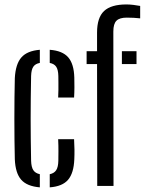

<svg xmlns="http://www.w3.org/2000/svg" viewBox="-20 -828 644 855"><path d="M46 -118.7Q45 -157.6 44.5 -203.8Q44 -249.9 44 -298.6Q44 -347.2 44.5 -393.9Q45 -440.5 46 -480.1Q49.3 -542.4 75 -572Q100.6 -601.7 157.4 -606.3V-547.8Q137.4 -544.2 128.4 -531Q119.4 -517.8 118.5 -489.6Q117.5 -437.4 117 -391.2Q116.5 -345 116.5 -300.6Q116.5 -256.1 117 -210.2Q117.5 -164.3 118.5 -112.3Q119.4 -83.8 128.4 -70.2Q137.4 -56.5 157.4 -52.3V6.3Q100 1.6 74.3 -27.8Q48.6 -57.1 46 -118.7ZM201.5 6.3V-52.2Q221.3 -56.4 230.2 -70.1Q239.2 -83.7 239.8 -112.3Q240 -131 240.2 -154.9Q240.4 -178.8 239 -208H309.9Q311.3 -186.7 311.6 -162.5Q311.9 -138.4 310.9 -118.7Q308.5 -57 283.1 -27.4Q257.8 2.2 201.5 6.3ZM239 -393.6Q239.9 -409.8 240.1 -427.4Q240.4 -445.1 240.1 -461.4Q239.9 -477.8 239.8 -489.6Q239.2 -517.7 230.2 -530.9Q221.3 -544.1 201.5 -547.7V-606.3Q258.3 -602.1 283.8 -572.7Q309.3 -543.3 310.9 -482.5Q311.5 -463.2 311.4 -439.1Q311.3 -415 309.9 -393.6Z M365.7 -542.6V-600H412.2V-682.7Q412.2 -749.6 443.4 -778.9Q474.6 -808.2 543.1 -808.2Q557 -808.2 574 -806.2Q590.9 -804.2 604.2 -801.6V-746.3Q590.5 -747.9 575.6 -748.7Q560.7 -749.5 544.3 -749.5Q512.4 -749.5 498.6 -735.7Q484.7 -721.9 484.7 -687.5L485.5 0H413L412.2 -542.6ZM522.8 -542.6V-600H587.9V-542.6Z"/></svg>

Font: Big Shoulders Stencil Thin
Style: Regular
Weight: 100
Designer: Patric King
Foundry: XO Type Co
Version: Version 2.001